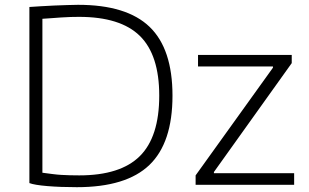

<svg xmlns="http://www.w3.org/2000/svg" viewBox="-20 -768 1282 797"><path d="M792 -40 1113 -487V-492H802V-540H1191V-506L868 -54V-49H1201V-1H792ZM299 9Q231 9 177 4.5Q123 0 102 -8V-739Q121 -740 148.5 -742Q176 -744 204.5 -745Q233 -746 259.5 -747Q286 -748 304 -748Q506 -748 601 -656.5Q696 -565 696 -371Q696 -175 600 -83Q504 9 299 9ZM309 -40Q480 -40 560.5 -120Q641 -200 641 -371Q641 -540 560.5 -619Q480 -698 308 -698Q293 -698 273.5 -697.5Q254 -697 233.5 -695.5Q213 -694 192.5 -692.5Q172 -691 156 -690V-51Q179 -48 198 -45.5Q217 -43 234.5 -42Q252 -41 270 -40.5Q288 -40 309 -40Z"/></svg>

Font: Encode Sans Wide
Style: ExtraLight
Weight: 200
Designer: Pablo Impallari, Andres Torresi
Foundry: Pablo Impallari, Andres Torresi
Version: Version 1.000; ttfautohint (v1.00) -l 8 -r 50 -G 200 -x 14 -